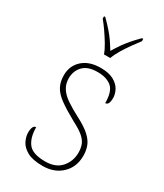

<svg xmlns="http://www.w3.org/2000/svg" viewBox="-194 -843 793 929"><g transform="rotate(30 202.5 -378.0)"><path d="M206 10Q150 10 119.5 -7Q89 -24 77 -48.5Q65 -73 65 -95Q65 -109 67.5 -118.5Q70 -128 74.5 -132.5Q79 -137 86 -137Q86 -80 110.5 -47.5Q135 -15 206 -15Q265 -15 295 -50Q325 -85 325 -132Q325 -156 318 -175.5Q311 -195 290.5 -213Q270 -231 229 -252Q171 -284 137.5 -308.5Q104 -333 90 -359.5Q76 -386 76 -422Q76 -475 113 -508.5Q150 -542 214 -542Q259 -542 286.5 -527Q314 -512 326 -489.5Q338 -467 338 -445Q338 -426 333 -415.5Q328 -405 317 -405Q317 -470 289 -493.5Q261 -517 211 -517Q156 -517 130 -489.5Q104 -462 104 -421Q104 -390 119 -366.5Q134 -343 162.5 -323.5Q191 -304 231 -283Q282 -257 308 -233.5Q334 -210 343.5 -185.5Q353 -161 353 -131Q353 -68 312 -29Q271 10 206 10ZM194 -606Q186 -629 170 -655.5Q154 -682 136 -708Q118 -734 102 -753V-766H109Q134 -741 151.5 -721Q169 -701 183 -681Q197 -661 212 -636Q227 -661 241 -681Q255 -701 272 -721Q289 -741 314 -766H321V-753Q306 -734 287.5 -708Q269 -682 253 -655.5Q237 -629 229 -606Z"/></g></svg>

Font: Noto Serif Thai Thin
Style: Regular
Weight: 250
Version: Version 2.001